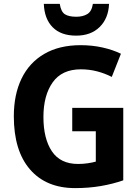

<svg xmlns="http://www.w3.org/2000/svg" viewBox="-20 -956 716 986"><path d="M351 -402H613V-30Q559 -11 497 -0.5Q435 10 366 10Q217 10 134 -86Q51 -182 51 -359Q51 -470 90.5 -552Q130 -634 207 -679Q284 -724 394 -724Q454 -724 507 -712Q560 -700 601 -680L554 -561Q519 -579 479 -589.5Q439 -600 395 -600Q298 -600 250.5 -533Q203 -466 203 -355Q203 -244 246.5 -179Q290 -114 381 -114Q406 -114 430 -117.5Q454 -121 472 -126V-282H351ZM540 -936Q537 -862 492 -817.5Q447 -773 371 -773Q293 -773 250.5 -816Q208 -859 205 -936H287Q293 -896 313 -883Q333 -870 372 -870Q405 -870 428 -883.5Q451 -897 457 -936Z"/></svg>

Font: Noto Sans Hebrew SemiCondensed
Style: Bold
Weight: 700
Width: 4
Designer: Monotype Design Team
Foundry: Monotype Imaging Inc.
Version: Version 2.004; ttfautohint (v1.8.4.7-5d5b)